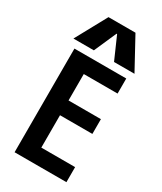

<svg xmlns="http://www.w3.org/2000/svg" viewBox="-244 -1085 988 1171"><g transform="rotate(30 250.0 -500.0)"><path d="M71 0V-730H436V-624H198V-438H426V-334H198V-106H436V0ZM35 -780 155 -1000H345L465 -780H321L252 -937H248L179 -780Z"/></g></svg>

Font: M PLUS Code Latin SemiBold
Style: Regular
Weight: 600
Designer: Coji Morishita
Foundry: UNDERFOREST DESIGN
Version: Version 1.002; ttfautohint (v1.8.3)